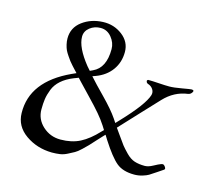

<svg xmlns="http://www.w3.org/2000/svg" viewBox="-91 -715 969 846"><g transform="rotate(15 394.0 -292.0)"><path d="M724 -390Q662 -382 616 -333Q596 -312 541 -253Q486 -194 472 -179L459 -165L476 -141Q499 -108 507.5 -97Q516 -86 535 -66.5Q554 -47 574 -40.5Q594 -34 621 -34Q637 -34 658 -45.5Q679 -57 688 -60Q698 -64 703 -59Q716 -46 708 -40Q699 -34 679 -20.5Q659 -7 650 -1.5Q641 4 623 9.5Q605 15 586 15Q534 15 504.5 -9.5Q475 -34 432 -101L419 -122L413 -116Q407 -110 387 -88Q367 -66 360.5 -59Q354 -52 336.5 -35.5Q319 -19 308.5 -13.5Q298 -8 281 1Q264 10 247 12.5Q230 15 210 15Q142 14 90 -22.5Q38 -59 37 -119Q34 -263 205 -342L225 -351L210 -367Q209 -368 199 -379Q189 -390 185 -395.5Q181 -401 172 -414Q163 -427 158.5 -436.5Q154 -446 150.5 -460.5Q147 -475 147 -489Q147 -538 186.5 -567.5Q226 -597 280 -599Q330 -601 368.5 -571.5Q407 -542 407 -496Q407 -449 381.5 -413.5Q356 -378 310 -361L296 -356L305 -346Q317 -332 364.5 -283.5Q412 -235 435 -201L447 -183L463 -200Q555 -297 569 -343Q573 -357 565 -369.5Q557 -382 541 -387Q533 -390 533 -400Q535 -403 538 -404Q557 -404 586.5 -402Q616 -400 635 -400Q655 -400 691.5 -406.5Q728 -413 733 -413Q748 -413 741 -402Q735 -392 724 -390ZM240 -334 219 -326Q186 -313 164 -293.5Q142 -274 132.5 -249.5Q123 -225 120 -204.5Q117 -184 117 -157Q117 -112 151 -81Q185 -50 232 -50Q283 -50 321 -69.5Q359 -89 398 -131L407 -140L395 -159Q380 -182 360 -205.5Q340 -229 303 -267.5Q266 -306 252 -321ZM279 -376 292 -382Q347 -407 347 -493Q347 -522 327 -546.5Q307 -571 277 -571Q249 -571 228 -554.5Q207 -538 207 -513Q207 -464 264 -393Z"/></g></svg>

Font: EB Garamond
Style: SC
Weight: 400
Version: Version 000.010